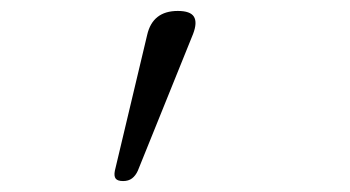

<svg xmlns="http://www.w3.org/2000/svg" viewBox="-20 -741 640 351"><path d="M205 -410Q195 -410 191.5 -414.5Q188 -419 190 -429L249 -677Q254 -699 268 -710Q282 -721 305 -721Q328 -721 334.5 -710.5Q341 -700 333 -679L232 -429Q228 -420 221.5 -415Q215 -410 205 -410Z"/></svg>

Font: Maple Mono Thin
Style: Italic
Weight: 250
Italic angle: -10°
Monospace: yes
Designer: subframe7536
Version: Version 7.000